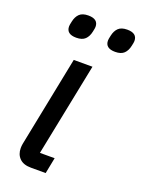

<svg xmlns="http://www.w3.org/2000/svg" viewBox="-139 -792 639 858"><g transform="rotate(20 180.5 -363.5)"><path d="M120 0Q84 0 65.5 -18.5Q47 -37 47 -67Q47 -72 47.5 -77.5Q48 -83 49 -88L135 -518H224L135 -76H205L190 0ZM111 -615Q64 -615 64 -652Q64 -659 68 -676Q73 -700 87 -713.5Q101 -727 129 -727Q176 -727 176 -690Q176 -683 172 -666Q167 -642 153 -628.5Q139 -615 111 -615ZM296 -615Q249 -615 249 -652Q249 -659 253 -676Q258 -700 272 -713.5Q286 -727 314 -727Q361 -727 361 -690Q361 -683 357 -666Q352 -642 338 -628.5Q324 -615 296 -615Z"/></g></svg>

Font: IBM Plex Sans Text
Style: Italic
Weight: 450
Italic angle: -11°
Designer: Mike Abbink, Paul van der Laan, Pieter van Rosmalen
Foundry: Bold Monday
Version: Version 3.005